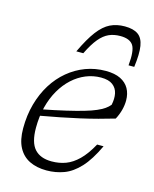

<svg xmlns="http://www.w3.org/2000/svg" viewBox="-111 -795 705 879"><g transform="rotate(15 242.0 -355.0)"><path d="M326.5 -465.5Q289.5 -465.5 255.2 -451.5Q221 -437.5 192.2 -411.2Q163.5 -385 142.2 -348.2Q121 -311.5 109.2 -265.5Q97.5 -219.5 97.5 -166.5Q97.5 -97 125 -66.5Q152.5 -36 206 -36Q242 -36 272.8 -47.5Q303.5 -59 332 -86.8Q360.5 -114.5 388 -164.5H418.5Q386 -95 350.8 -57Q315.5 -19 276.5 -4.5Q237.5 10 194 10Q147.5 10 113.2 -6.8Q79 -23.5 60.2 -58.8Q41.5 -94 41.5 -149Q41.5 -211 56.5 -264.8Q71.5 -318.5 98.5 -361.8Q125.5 -405 162.8 -436Q200 -467 244.8 -483.8Q289.5 -500.5 339.5 -500.5Q382.5 -500.5 409.8 -487Q437 -473.5 450.5 -449.5Q464 -425.5 464 -393Q464 -371.5 457.8 -347.8Q451.5 -324 439.5 -301.5Q402.5 -290.5 363 -280Q323.5 -269.5 281 -260Q238.5 -250.5 192 -241.2Q145.5 -232 95 -223L96 -253.5Q162.5 -266.5 210.8 -277.8Q259 -289 292.2 -298.8Q325.5 -308.5 347.2 -318Q369 -327.5 382.5 -337Q396 -346.5 405 -357.5Q411.5 -387.5 406.5 -411.8Q401.5 -436 382.2 -450.8Q363 -465.5 326.5 -465.5ZM362.5 -672Q332.5 -672 308.8 -661.5Q285 -651 263.2 -625Q241.5 -599 218.5 -552H185.5Q216.5 -617.5 244.2 -654Q272 -690.5 302.2 -705.2Q332.5 -720 371 -720Q412 -720 434.2 -704.2Q456.5 -688.5 462.5 -652Q468.5 -615.5 460 -552H433Q440 -622 424 -647Q408 -672 362.5 -672Z"/></g></svg>

Font: Newsreader 9pt Light
Style: Italic
Weight: 300
Italic angle: -17°
Designer: Hugues Gentile
Foundry: Production Type
Version: Version 1.003